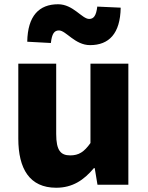

<svg xmlns="http://www.w3.org/2000/svg" viewBox="-20 -868 694 902"><path d="M244 14C321 14 374 -22 421 -78H425L438 0H583V-569H405V-196C375 -154 350 -138 310 -138C265 -138 244 -161 244 -239V-569H66V-217C66 -75 119 14 244 14ZM403 -656C492 -656 545 -710 547 -832L437 -837C432 -794 420 -779 399 -779C365 -779 324 -848 253 -848C164 -848 110 -794 108 -672L219 -666C224 -710 235 -725 257 -725C290 -725 332 -656 403 -656Z"/></svg>

Font: Noto Sans TC Black
Style: Regular
Weight: 900
Designer: Ryoko NISHIZUKA 西塚涼子 (kana, bopomofo & ideographs); Paul D. Hunt (Latin, Greek & Cyrillic); Sandoll Communications 산돌커뮤니
Foundry: Adobe
Version: Version 2.004;hotconv 1.0.118;makeotfexe 2.5.65603